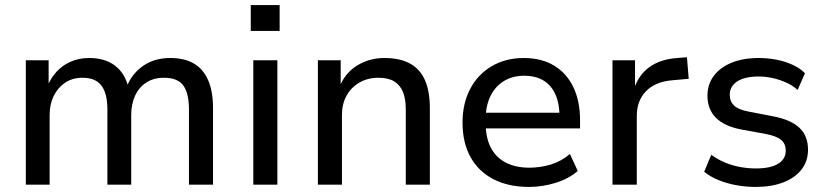

<svg xmlns="http://www.w3.org/2000/svg" viewBox="-20 -729 3259 758"><path d="M82 0V-491H172V-385H166Q179 -419 202.5 -445Q226 -471 259 -485.5Q292 -500 332 -500Q395 -500 434.5 -469.5Q474 -439 487 -383H479Q498 -435 543 -467.5Q588 -500 652 -500Q708 -500 745 -478.5Q782 -457 801.5 -413Q821 -369 821 -302V0H726V-297Q726 -360 704 -391Q682 -422 627 -422Q587 -422 558 -403.5Q529 -385 513.5 -351.5Q498 -318 498 -275V0H404V-297Q404 -360 380.5 -391Q357 -422 306 -422Q266 -422 237 -402.5Q208 -383 192 -350Q176 -317 176 -276V0Z M970 -607V-709H1084V-607ZM980 0V-491H1075V0Z M1235 0V-491H1325V-385H1320Q1342 -441 1390 -470.5Q1438 -500 1498 -500Q1558 -500 1598 -478.5Q1638 -457 1657.5 -413Q1677 -369 1677 -302V0H1582V-297Q1582 -338 1571 -365.5Q1560 -393 1536.5 -407.5Q1513 -422 1474 -422Q1432 -422 1399 -403Q1366 -384 1348 -351Q1330 -318 1330 -276V0Z M2069 9Q1987 9 1928 -21.5Q1869 -52 1837.5 -109Q1806 -166 1806 -245Q1806 -320 1836 -377.5Q1866 -435 1921 -467.5Q1976 -500 2048 -500Q2118 -500 2167.5 -470Q2217 -440 2243.5 -385Q2270 -330 2270 -254V-222H1879V-284H2206L2189 -267Q2189 -346 2153 -388Q2117 -430 2050 -430Q2003 -430 1968.5 -408.5Q1934 -387 1915.5 -348Q1897 -309 1897 -255V-247Q1897 -187 1917 -147.5Q1937 -108 1976 -87.5Q2015 -67 2070 -67Q2112 -67 2153 -79Q2194 -91 2230 -121L2261 -54Q2225 -23 2173 -7Q2121 9 2069 9Z M2398 0V-491H2487V-375H2482Q2500 -432 2543 -463.5Q2586 -495 2653 -500L2692 -503L2699 -418L2633 -412Q2566 -406 2530 -368.5Q2494 -331 2494 -271V0Z M2964 9Q2924 9 2886 2Q2848 -5 2815.5 -18.5Q2783 -32 2760 -51L2788 -118Q2814 -99 2843 -87Q2872 -75 2903 -69.5Q2934 -64 2964 -64Q3022 -64 3052 -82.5Q3082 -101 3082 -134Q3082 -162 3063.5 -177Q3045 -192 3004 -200L2905 -218Q2839 -231 2806 -264.5Q2773 -298 2773 -351Q2773 -396 2798 -429.5Q2823 -463 2868.5 -481.5Q2914 -500 2975 -500Q3010 -500 3044.5 -493.5Q3079 -487 3108.5 -473.5Q3138 -460 3158 -440L3129 -374Q3109 -392 3083 -403.5Q3057 -415 3029.5 -421Q3002 -427 2975 -427Q2920 -427 2890.5 -407.5Q2861 -388 2861 -355Q2861 -328 2878.5 -312Q2896 -296 2933 -289L3031 -270Q3101 -257 3135.5 -225Q3170 -193 3170 -138Q3170 -93 3144.5 -60Q3119 -27 3072.5 -9Q3026 9 2964 9Z"/></svg>

Font: Nunito Sans 12pt ExtraLight 10pt Medium
Style: Regular
Weight: 500
Version: Version 3.101;gftools[0.9.27]